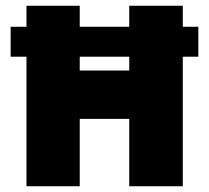

<svg xmlns="http://www.w3.org/2000/svg" viewBox="-20 -647 726 667"><path d="M257 0H72V-450H17V-554H72V-627H257V-554H429V-627H615V-554H669V-450H615V0H429V-234H257ZM257 -450V-402H429V-450Z"/></svg>

Font: Blinker ExtraBold
Style: Regular
Weight: 800
Designer: Juergen Huber
Foundry: supertype
Version: Version 1.017;hotconv 1.0.117;makeotfexe 2.5.65602